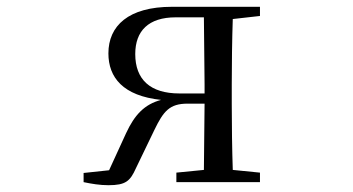

<svg xmlns="http://www.w3.org/2000/svg" viewBox="-20 -536 1040 565"><path d="M499 0H745V-28L665 -36C663 -92 662 -174 662 -229V-288C662 -342 663 -424 665 -480L745 -489V-516H486C358 -516 299 -460 299 -379C299 -308 342 -254 454 -242C405 -229 376 -198 351 -144L301 -35L226 -27V0C250 5 274 9 299 9C350 9 363 -3 380 -41L434 -153C461 -209 479 -231 532 -231H582L580 -36L499 -28ZM582 -261H508C422 -261 378 -302 378 -377C378 -445 417 -485 497 -485H580L582 -288Z"/></svg>

Font: Harano Aji Mincho TW
Style: Regular
Weight: 400
Foundry: Masamichi Hosoda
Version: HaranoAjiMinchoTW-Regular version 20230610;ttx 4.39.4